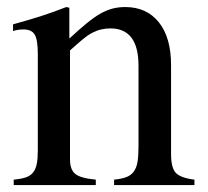

<svg xmlns="http://www.w3.org/2000/svg" viewBox="-20 -533 598 553"><path d="M17.6 -462.9Q63.5 -475.6 97.2 -486.3Q130.9 -497.1 170.9 -512.7L179.7 -510.7V-421.9Q208 -448.2 229.5 -465.8Q251 -483.4 269 -493.7Q287.1 -503.9 304.2 -508.3Q321.3 -512.7 340.8 -512.7Q402.3 -512.7 437.5 -468.8Q472.7 -424.8 472.7 -345.7V-89.8Q472.7 -49.8 486.3 -35.2Q500 -20.5 540 -15.6V0H308.6V-15.6Q329.1 -17.6 342.8 -22.5Q356.4 -27.3 364.7 -38.1Q373 -48.8 376 -66.4Q378.9 -84 378.9 -110.4V-343.8Q378.9 -451.2 297.9 -451.2Q284.2 -451.2 271.5 -448.2Q258.8 -445.3 245.6 -438.5Q232.4 -431.6 217.3 -418.9Q202.1 -406.2 181.6 -387.7V-74.2Q181.6 -43.9 197.3 -31.7Q212.9 -19.5 255.9 -15.6V0H19.5V-15.6Q41 -17.6 54.2 -22Q67.4 -26.4 75.2 -36.1Q83 -45.9 85.9 -61Q88.9 -76.2 88.9 -99.6V-377Q88.9 -418 80.1 -433.1Q71.3 -448.2 47.9 -448.2Q30.3 -448.2 17.6 -443.4Z"/></svg>

Font: BabelStone Tibetan Slim
Style: Regular
Weight: 400
Designer: Christopher J. Fynn
Foundry: BabelStone
Version: Version 10.011 October 1, 2023